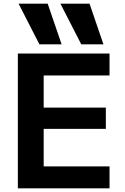

<svg xmlns="http://www.w3.org/2000/svg" viewBox="-20 -1020 676 1040"><path d="M193.4 -780 80.7 -1000H238.3L313.7 -780ZM420 -780 307.4 -1000H465L540.3 -780ZM76.7 0V-730H573.3V-611.4H216.6V-437.3H553.3V-322H216.6V-118.6H573.3V0Z"/></svg>

Font: M PLUS 2 Thin
Style: Regular
Weight: 100
Designer: Coji Morishita
Foundry: UNDERFOREST DESIGN
Version: Version 1.001